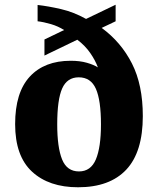

<svg xmlns="http://www.w3.org/2000/svg" viewBox="-20 -782 668 812"><path d="M310 10Q187 10 115.5 -56Q44 -122 44 -257Q44 -391 106 -458Q168 -525 279 -525Q318 -525 347.5 -516.5Q377 -508 394 -497Q383 -527 361.5 -558Q340 -589 307 -614L168 -547V-615L251 -655Q226 -671 195.5 -680Q165 -689 139 -692V-761Q184 -756 238 -743.5Q292 -731 344 -702L469 -762V-692L410 -664Q492 -604 538 -513.5Q584 -423 584 -291Q584 -139 514 -64.5Q444 10 310 10ZM314 -57Q364 -57 385.5 -108Q407 -159 407 -256Q407 -358 385.5 -406.5Q364 -455 313 -455Q264 -455 243 -408Q222 -361 222 -256Q222 -159 242.5 -108Q263 -57 314 -57Z"/></svg>

Font: Noto Serif Devanagari ExtraBold
Style: Regular
Weight: 800
Designer: Universal Thirst, Indian Type Foundry and the Monotype Design Team
Foundry: Monotype Imaging Inc.
Version: Version 2.004; ttfautohint (v1.8.4.7-5d5b)